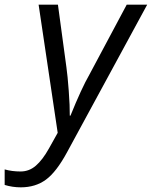

<svg xmlns="http://www.w3.org/2000/svg" viewBox="-116 -555 645 815"><path d="M180.2 -64H183.1Q230.5 -181.2 263.2 -237.8L421.9 -535.2H508.8L168.9 90.8Q123.5 174.8 79.1 207.5Q34.7 240.2 -27.8 240.2Q-63 240.2 -96.2 230V164.1Q-65.4 172.9 -28.8 172.9Q7.8 172.9 36.1 148.4Q64.5 124 91.8 75.2L128.9 8.8L47.9 -535.2H129.9L166 -269Q170.9 -235.4 175.8 -169.9Q180.7 -104.5 180.2 -64Z"/></svg>

Font: OpenSans-Italic
Style: Italic
Weight: 400
Italic angle: -12°
Foundry: Ascender Corporation
Version: Version 1.10